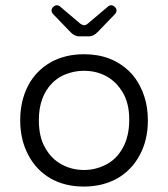

<svg xmlns="http://www.w3.org/2000/svg" viewBox="-20 -703 634 724"><path d="M296.9 -436Q352.1 -436 394 -407.7Q423.3 -387.7 442.4 -355Q467.3 -314.5 467.3 -251.7Q467.3 -189 443.4 -146Q419.4 -102.1 378.4 -81.5Q339.4 -62 296.9 -62Q250.5 -62 212.4 -83Q174.3 -103.5 151.4 -144Q126.5 -184.6 126.5 -250Q126.5 -338.9 177.2 -390.1Q193.8 -406.7 215.3 -417.5Q254.4 -436 296.9 -436ZM537.6 -249Q537.6 -273.4 534.2 -296.4Q527.3 -341.8 507.3 -379.4Q491.7 -409.7 470.2 -431.2Q402.8 -498.5 296.9 -498.5Q225.6 -498.5 170.4 -467.8Q145 -453.1 123.5 -431.6Q102.1 -410.2 86.4 -380.9Q56.2 -322.8 56.2 -249.5Q56.2 -176.3 86.4 -119.1Q116.2 -62 170.4 -30.3Q224.6 0.5 295.9 0.5Q367.2 0.5 422.4 -30.3Q447.8 -44.9 469.5 -66.7Q491.2 -88.4 507.3 -119.1Q537.6 -175.3 537.6 -249ZM278.3 -565.9H315.4Q332.5 -565.9 348.1 -582L414.1 -650.4Q419.4 -657.2 419.4 -664.1Q419.4 -670.4 413.1 -676.8Q406.7 -683.1 399.4 -683.1Q392.6 -683.1 387.7 -678.7L311.5 -614.3Q304.7 -607.9 296.9 -607.9Q292 -607.9 282.7 -613.8L206.1 -678.7Q201.2 -683.1 194.3 -683.1Q187 -683.1 180.7 -676.8Q174.3 -670.4 174.3 -663.8Q174.3 -657.2 179.7 -650.4Q247.1 -581.1 247.1 -580.6Q262.2 -565.9 278.3 -565.9ZM151.4 -144Q151.4 -144 151.4 -144Z"/></svg>

Font: YuPearl-ExtraLight
Style: ExtraLight
Weight: 200
Designer: Max Yao
Foundry: Max-Everyday
Version: Version 1.011; ttfautohint (v1.8.3)